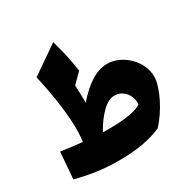

<svg xmlns="http://www.w3.org/2000/svg" viewBox="-184 -1007 1188 1197"><g transform="rotate(-30 410.5 -408.5)"><path d="M572.3 -545.9Q614.3 -545.9 653.1 -528.1Q691.9 -510.3 722.7 -480Q753.4 -449.7 771.2 -411.1Q789.1 -372.6 789.1 -330.6Q789.1 -301.8 777.3 -263.9Q765.6 -226.1 745.4 -185.3Q725.1 -144.5 699.2 -106.4Q673.3 -68.4 645 -39.1Q526.4 14.2 336.4 14.2Q252.4 14.2 177 2.9Q101.6 -8.3 31.7 -26.9L46.9 -218.3Q86.9 -212.4 125.2 -207.8Q163.6 -203.1 199.7 -199.2Q209 -262.7 204.3 -344Q199.7 -425.3 185.5 -515.1Q171.4 -605 151.4 -692.9L351.1 -830.6Q371.6 -756.3 382.8 -704.1Q394 -651.9 401.9 -596.2L334 -527.8Q335.9 -495.1 336.9 -462.9Q337.9 -430.7 336.9 -401.4Q461.4 -545.9 572.3 -545.9ZM513.2 -351.6Q470.7 -351.6 424.1 -306.2Q377.4 -260.7 337.9 -189Q349.6 -188.5 361.3 -188.5Q373 -188.5 384.3 -188.5Q468.8 -188.5 528.6 -198.5Q588.4 -208.5 617.2 -228.5Q619.6 -262.2 606.4 -290.3Q593.3 -318.4 568.8 -335Q544.4 -351.6 513.2 -351.6Z"/></g></svg>

Font: Pinar DS4-ExtraBold
Style: Regular
Weight: 800
Designer: Amin Abedi
Version: Version 2.000